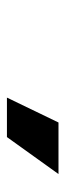

<svg xmlns="http://www.w3.org/2000/svg" viewBox="158 -1080 185 540"><g transform="rotate(90 250.0 -810.5)"><path d="M255 -738 325 -883H470L366 -738Z"/></g></svg>

Font: Mona Sans Expanded
Style: Bold Italic
Weight: 700
Width: 7
Italic angle: -11.7°
Designer: Deni Anggara
Foundry: GitHub
Version: Version 1.001;gftools[0.9.33]